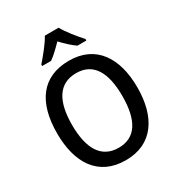

<svg xmlns="http://www.w3.org/2000/svg" viewBox="-218 -1080 1139 1230"><g transform="rotate(-30 351.5 -465.5)"><path d="M402 -941H300C277 -897 224 -833 188 -792V-781H254C284 -802 317 -834 351 -869C384 -834 417 -803 449 -781H515V-792C479 -832 426 -896 402 -941ZM648 -358C648 -576 552 -725 353 -725C152 -725 55 -587 55 -359C55 -142 148 10 352 10C552 10 648 -140 648 -358ZM165 -358C165 -533 224 -633 353 -633C479 -633 537 -534 537 -358C537 -181 479 -82 352 -82C225 -82 165 -182 165 -358Z"/></g></svg>

Font: Noto Sans Khmer UI SemiCondensed Medium
Style: Regular
Weight: 500
Width: 4
Designer: Danh Hong and the Monotype Design Team
Foundry: Monotype Imaging Inc.
Version: Version 2.002